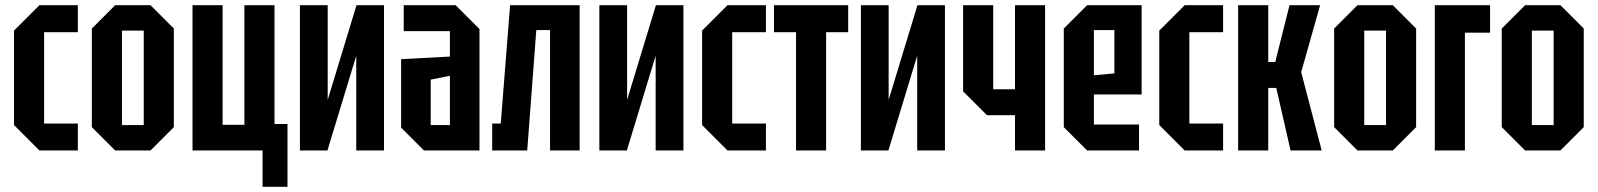

<svg xmlns="http://www.w3.org/2000/svg" viewBox="-20 -580 6158 740"><path d="M34 -98V-462L132 -560H280V-456H150V-104H280V0H132Z M334 -90V-470L424 -560H560L650 -470V-90L560 0H424ZM450 -98H534V-462H450Z M1038 -560V-102H1088V140H992V0H722V-560H838V-99H922V-560Z M1460 0H1353V-365L1242 0H1136V-560H1243V-195L1354 -560H1460Z M1526 -88V-352L1714 -362V-460H1536V-560H1736L1828 -468V0H1614ZM1640 -273V-98H1714V-288Z M2214 -560V0H2100V-464H2047L2012 0H1877V-104H1910L1946 -560Z M2614 0H2507V-365L2396 0H2290V-560H2397V-195L2508 -560H2614Z M2686 -98V-462L2784 -560H2932V-456H2802V-104H2932V0H2784Z M3164 0V-456H3249V-560H2963V-456H3048V0Z M3622 0H3515V-365L3404 0H3298V-560H3405V-195L3516 -560H3622Z M4008 -560V0H3892V-136H3784L3692 -228V-560H3808V-236H3892V-560Z M4080 -90V-470L4170 -560H4380V-216H4196V-100H4370V0H4170ZM4196 -290 4275 -297V-464H4196Z M4448 -98V-462L4546 -560H4694V-456H4564V-104H4694V0H4546Z M4752 0V-560H4868V-341H4895L4950 -560H5068L4995 -302L5074 0H4954L4899 -241H4868V0Z M5122 -90V-470L5212 -560H5348L5438 -470V-90L5348 0H5212ZM5238 -98H5322V-462H5238Z M5510 0V-560H5723V-454H5626V0Z M5768 -90V-470L5858 -560H5994L6084 -470V-90L5994 0H5858ZM5884 -98H5968V-462H5884Z"/></svg>

Font: Tektur Condensed Medium
Style: Regular
Weight: 500
Width: 3
Designer: Adam Jagosz
Foundry: Adam Jagosz
Version: Version 1.005;gftools[0.9.30]